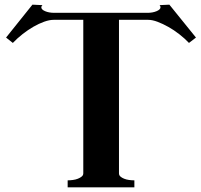

<svg xmlns="http://www.w3.org/2000/svg" viewBox="-20 -820 860 823"><path d="M490 -735V-77Q490 -69 496 -63.5Q502 -58 512 -54Q522 -50 533.5 -48.5Q545 -47 556 -47V-17H270V-47Q280 -47 292 -48.5Q304 -50 314 -54Q324 -58 330.5 -63.5Q337 -69 337 -77V-735H210Q192 -735 169.5 -727Q147 -719 123.5 -705.5Q100 -692 77 -674Q54 -656 35 -636L6 -659L119 -800L162 -798Q157 -793 157 -789Q157 -779 173.5 -772Q190 -765 213 -765H612Q634 -765 651 -772Q668 -779 668 -789Q668 -794 664 -798L706 -800L820 -659L790 -636Q772 -655 749 -673Q726 -691 702 -704.5Q678 -718 655.5 -726.5Q633 -735 615 -735Z"/></svg>

Font: CatShop
Style: Regular
Weight: 400
Designer: Peter Wiegel
Foundry: Peter Wiegel
Version: Version 1.000 2009 initial release